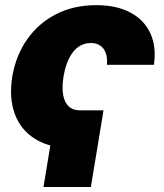

<svg xmlns="http://www.w3.org/2000/svg" viewBox="-20 -567 639 748"><path d="M383.3 -137.2 334 161.6H149.4L198.7 -137.2ZM262.7 10.3Q175.3 10.3 118.2 -24.9Q61 -60.1 37.8 -122.6Q14.6 -185.1 27.8 -268.6Q42 -351.6 86.2 -414.3Q130.4 -477.1 199 -512Q267.6 -546.9 355 -546.9Q434.1 -546.9 488 -518.1Q542 -489.3 565.9 -437Q589.8 -384.8 579.6 -314.5H396.5Q398.9 -342.3 391.8 -361.1Q384.8 -379.9 370.1 -389.6Q355.5 -399.4 333.5 -399.4Q307.6 -399.4 286.4 -385Q265.1 -370.6 250 -341.6Q234.9 -312.5 227.5 -269Q220.7 -226.6 226.1 -197Q231.4 -167.5 247.8 -152.3Q264.2 -137.2 290 -137.2Z"/></svg>

Font: Inter 18pt Black
Style: Italic
Weight: 900
Italic angle: -9.3988°
Designer: Rasmus Andersson
Foundry: rsms
Version: Version 4.001;git-66647c0bb